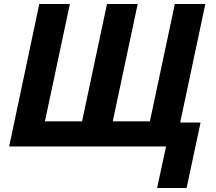

<svg xmlns="http://www.w3.org/2000/svg" viewBox="-20 -734 1082 962"><path d="M767.1 208 812 0H25.9L176.8 -713.9H330.1L205.1 -126H391.1L516.1 -713.9H669.9L544.9 -126H731L856 -713.9H1008.8L882.8 -120.1H984.9L915 208Z"/></svg>

Font: Open Sans
Style: Bold Italic
Weight: 700
Italic angle: -12°
Designer: Monotype Design Team
Foundry: Monotype Imaging Inc.
Version: Version 3.003; ttfautohint (v1.8.4)